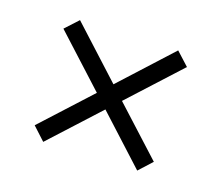

<svg xmlns="http://www.w3.org/2000/svg" viewBox="-57 -469 509 441"><g transform="rotate(15 198.0 -248.0)"><path d="M332 -127.9 300.3 -98.6 193.4 -215.3 74.7 -106.4 45.9 -138.2 164.6 -247.1 52.2 -369.6 84 -398.4 196.3 -275.9 319.8 -389.6 349.1 -357.9 225.1 -244.1Z"/></g></svg>

Font: LaylaThuluth
Style: Regular
Weight: 400
Version: Version 2.0